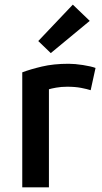

<svg xmlns="http://www.w3.org/2000/svg" viewBox="-20 -808 442 828"><path d="M76 0V-496Q110 -509 160.5 -521Q211 -533 276 -533Q303 -533 338 -527.5Q373 -522 392 -515L371 -419Q356 -424 330 -429Q304 -434 270 -434Q244 -434 222 -430Q200 -426 191 -423V0ZM199 -579 145 -631 294 -788 367 -718Z"/></svg>

Font: Ubuntu Sans SemiBold
Style: Regular
Weight: 600
Designer: Dalton Maag Ltd
Foundry: Dalton Maag Ltd
Version: Version 1.006; ttfautohint (v1.8.4.7-5d5b)